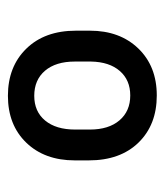

<svg xmlns="http://www.w3.org/2000/svg" viewBox="15 -776 424 495"><g transform="rotate(90 227.5 -529.0)"><path d="M59.6 -548.3Q59.6 -625.5 105.5 -673.1Q151.4 -720.7 226.6 -720.7Q302.2 -720.7 348.1 -673.6Q394 -626.5 394 -545.4V-509.3Q394 -431.6 348.4 -384.3Q302.7 -336.9 227.5 -336.9Q152.3 -336.9 106 -384.3Q59.6 -431.6 59.6 -512.2ZM139.2 -509.3Q139.2 -460.4 162.8 -432.6Q186.5 -404.8 227.5 -404.8Q268.1 -404.8 291.3 -432.9Q314.5 -460.9 314.5 -510.3V-548.3Q314.5 -596.7 290.8 -624.5Q267.1 -652.3 226.6 -652.3Q187 -652.3 163.6 -625.5Q140.1 -598.6 139.2 -551.3Z"/></g></svg>

Font: SteelSelectRoboto
Style: Roboto-Regular
Weight: 400
Designer: Google
Version: Version 2.137; 2017